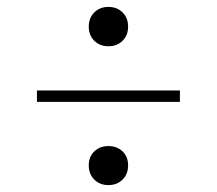

<svg xmlns="http://www.w3.org/2000/svg" viewBox="-20 -612 628 556"><path d="M294 -478Q269 -478 253 -494Q237 -510 237 -535Q237 -560 253 -576Q269 -592 294 -592Q319 -592 335 -576Q351 -560 351 -535Q351 -510 335 -494Q319 -478 294 -478ZM87 -317V-350H501V-317ZM294 -76Q269 -76 253 -92Q237 -108 237 -133Q237 -158 253 -173.5Q269 -189 294 -189Q319 -189 335 -173.5Q351 -158 351 -133Q351 -108 335 -92Q319 -76 294 -76Z"/></svg>

Font: Inria Serif
Style: Regular
Weight: 400
Designer: Black Foundry Team
Foundry: Black Foundry
Version: Version 1.000; ttfautohint (v1.8.3)